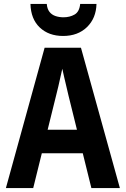

<svg xmlns="http://www.w3.org/2000/svg" viewBox="-20 -957 640 977"><path d="M10 0 207 -714H392L590 0H445L328 -473Q323 -496 317.5 -518Q312 -540 307 -562.5Q302 -585 297 -607Q292 -585 287 -562.5Q282 -540 277 -518Q272 -496 266 -473L149 0ZM168 -177 198 -297H404L418 -177ZM301 -774Q228 -774 182.5 -817Q137 -860 135 -937H218Q220 -912 231.5 -897Q243 -882 262 -875.5Q281 -869 303 -869Q335 -869 359.5 -883Q384 -897 388 -937H471Q469 -864 422.5 -819Q376 -774 301 -774Z"/></svg>

Font: Noto Sans Mono
Style: Bold
Weight: 700
Designer: Monotype Design Team
Foundry: Monotype Imaging Inc.
Version: Version 2.014